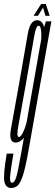

<svg xmlns="http://www.w3.org/2000/svg" viewBox="-76 -706 275 955"><path d="M-20.5 229Q-1.5 229 12 216.8Q25.5 204.5 38 166.5Q50.5 128.5 64 52.5L179.5 -600H152L134 -538.5L30 52Q12.5 153.5 3.8 178.2Q-5 203 -15.5 203Q-23 203 -25.2 191.8Q-27.5 180.5 -23.5 149.5Q-19.5 118.5 -9 58H-42.5Q-61 167.5 -54 198.2Q-47 229 -20.5 229ZM1.5 3Q25 3 44.5 -22.5Q64 -48 71.5 -89L59 -112Q54.5 -83.5 41.5 -54Q28.5 -24.5 18 -24.5Q5 -24.5 14.8 -77Q24.5 -129.5 55 -301Q85 -473 94 -525.5Q103 -578 116 -578Q126.5 -578 128.8 -549Q131 -520 126.5 -492L145 -512.5Q151 -548 141.8 -576.8Q132.5 -605.5 109 -605.5Q74 -605.5 62.5 -539.2Q51 -473 21 -301Q-10 -129.5 -21.8 -63.2Q-33.5 3 1.5 3ZM91 -627.5H113L138 -668.5L150 -627.5H171L152 -686H128.5Z"/></svg>

Font: Anybody UltraCondensed ExtraLight
Style: Italic
Weight: 250
Width: 1
Italic angle: -10°
Version: Version 1.113;gftools[0.9.25]